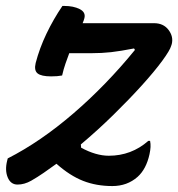

<svg xmlns="http://www.w3.org/2000/svg" viewBox="-29 -612 599 646"><path d="M181 -592H188Q218 -592 239 -581.5Q260 -571 255 -551Q253 -543 249 -534H489Q521 -534 538 -511.5Q555 -489 549 -464L547 -458Q543 -443 517 -407.5Q491 -372 448.5 -325Q406 -278 353 -226Q300 -174 243 -126L244 -115Q294 -88 337 -88Q413 -88 470 -138H476Q478 -128 477.5 -117.5Q477 -107 474 -93Q463 -43 434 -17Q399 14 349 14Q295 14 250.5 -3.5Q206 -21 161 -61Q139 -45 118 -30.5Q97 -16 76 -4Q53 9 30 9Q7 9 -3 -15Q-13 -39 -5 -71L-3 -79Q107 -135 217.5 -230Q328 -325 425 -444L422 -449Q376 -440 345 -436.5Q314 -433 278 -433H204Q198 -417 191.5 -398.5Q185 -380 180 -358Q165 -355 143 -355Q110 -355 97.5 -365Q85 -375 91 -400Q104 -450 127.5 -499Q151 -548 181 -592Z"/></svg>

Font: Recursive Sn Csl St Med
Style: Italic
Weight: 500
Italic angle: -15°
Version: Version 1.079;hotconv 1.0.112;makeotfexe 2.5.65598; ttfautoh